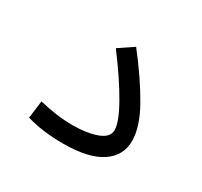

<svg xmlns="http://www.w3.org/2000/svg" viewBox="-107 -617 801 761"><g transform="rotate(30 293.0 -236.5)"><path d="M255.9 2Q211.9 2 170.2 -3.2Q128.4 -8.3 89.4 -20L99.6 -100.1Q141.6 -90.3 178.2 -85.2Q214.8 -80.1 254.9 -80.1Q317.9 -80.1 362.8 -96.4Q407.7 -112.8 407.7 -146.5Q407.7 -182.6 365.5 -257.3Q323.2 -332 249.5 -430.2L316.4 -475.1Q393.6 -376.5 441.4 -292Q489.3 -207.5 489.3 -144Q489.3 -75.7 430.9 -36.9Q372.6 2 255.9 2Z"/></g></svg>

Font: CaskaydiaMono NF SemiLight
Style: Regular
Weight: 350
Designer: Aaron Bell
Foundry: Saja Typeworks
Version: Version 2111.001; ttfautohint (v1.8.4);Nerd Fonts 3.1.1